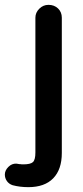

<svg xmlns="http://www.w3.org/2000/svg" viewBox="-74 -530 342 792"><path d="M-22 234Q-37 229 -45.5 217Q-54 205 -54 190Q-54 173 -39.5 158.5Q-25 144 -6 145L6 147H9Q13 148 22 148Q52 148 62 138.5Q72 129 72 99V-457Q72 -478 88 -494Q104 -510 126 -510Q150 -510 165.5 -495Q181 -480 181 -457V101Q181 169 145.5 205.5Q110 242 43 242Q8 242 -22 234Z"/></svg>

Font: 寒蝉全圆体 Bold
Style: Regular
Weight: 700
Designer: Warren2060
      Designed by Motoya company      

      [Varela Round]
      Joe Prince(Latin component); Avraham Cornf
Foundry: ChillType
Version: Version 3.200